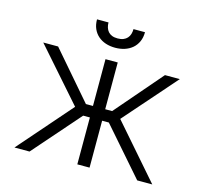

<svg xmlns="http://www.w3.org/2000/svg" viewBox="-105 -844 1023 962"><g transform="rotate(15 407.0 -363.5)"><path d="M290.1 -275.6 52.6 -545.5H129.6L338.8 -302.9H375.4V-545.5H438.9V-302.9H474.8L683.9 -545.5H761L524.1 -275.6L764.2 0H686.1L473.7 -243.3H438.9V0H375.4V-243.3H340.6L127.5 0H49.4ZM342.3 -727.3Q342.3 -713.4 346.1 -701.3Q349.8 -689.3 357.4 -680.4Q365.1 -671.5 377.3 -666.5Q389.6 -661.6 406.6 -661.6Q423.7 -661.6 436.1 -666.5Q448.5 -671.5 456.5 -680.4Q464.5 -689.3 468.2 -701.3Q471.9 -713.4 471.9 -727.3H531.6Q531.6 -699.6 522 -678.3Q512.4 -657 495.6 -642.6Q478.7 -628.2 456 -620.7Q433.2 -613.3 406.6 -613.3Q380.3 -613.3 357.6 -620.7Q334.9 -628.2 318.2 -642.8Q301.5 -657.3 292.1 -678.4Q282.7 -699.6 282.7 -727.3Z"/></g></svg>

Font: Inter P Light
Style: Regular
Weight: 300
Designer: Rasmus Andersson
Foundry: rsms
Version: Version 3.018;git-588b23468